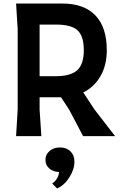

<svg xmlns="http://www.w3.org/2000/svg" viewBox="-20 -770 686 1086"><path d="M631 0H450L371 -150L325 -220H204V-150L214 0H71L80 -150V-605L71 -750H333Q455 -750 519.5 -683Q584 -616 584 -486Q584 -401 548.5 -339.5Q513 -278 451 -247L515 -150ZM204 -339H295Q380 -339 417 -373Q454 -407 454 -486Q454 -566 418.5 -598.5Q383 -631 297 -631H204ZM401 144Q401 188 372.5 233Q344 278 303 296L276 269L278 265Q293 256 303 238.5Q313 221 314 203Q281 202 259 183Q237 164 237 134Q237 104 260.5 84Q284 64 319 64Q356 64 378.5 86Q401 108 401 144Z"/></svg>

Font: Farro Medium
Style: Regular
Weight: 500
Designer: Aceler Chua
Foundry: Grayscale Limited
Version: Version 1.101